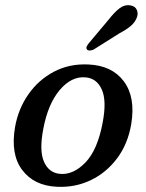

<svg xmlns="http://www.w3.org/2000/svg" viewBox="-20 -721 571 752"><path d="M326 -468.5Q419 -464.5 465.2 -402.2Q511.5 -340 494 -235Q481 -157.5 438.8 -101Q396.5 -44.5 335.2 -15.2Q274 14 203 10.5Q113.5 6.5 67 -55.2Q20.5 -117 39 -223.5Q51.5 -294.5 91 -351.2Q130.5 -408 191 -440Q251.5 -472 326 -468.5ZM215.5 -40Q267 -35.5 314.5 -84.5Q362 -133.5 382 -240.5Q398.5 -326 378.8 -370.2Q359 -414.5 315 -418Q260.5 -423 214.2 -368.8Q168 -314.5 149.5 -216Q133 -130.5 152.5 -87Q172 -43.5 215.5 -40ZM405 -643.5Q427 -672 447.2 -687.8Q467.5 -703.5 490.5 -700Q509.5 -697 516 -682Q522.5 -667 515 -650Q507.5 -632 491.2 -618.5Q475 -605 448.5 -591L346 -526.5Q338.5 -523.5 331.2 -523.2Q324 -523 320.5 -527.5Q316.5 -532.5 319.8 -539.2Q323 -546 328.5 -552.5Z"/></svg>

Font: Fraunces 9pt Soft
Style: Italic
Weight: 400
Italic angle: -16°
Version: Version 1.000;[0bf87f6ff]